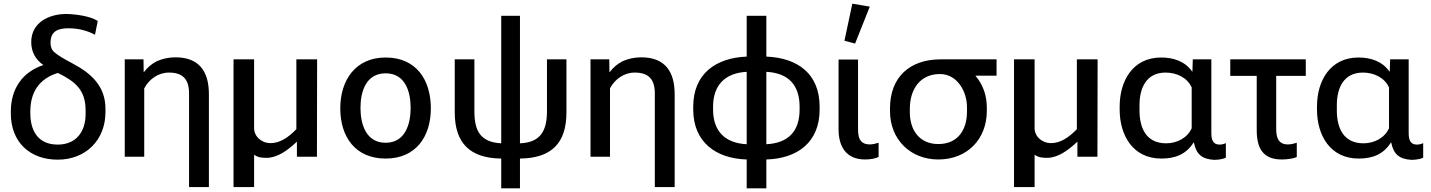

<svg xmlns="http://www.w3.org/2000/svg" viewBox="-20 -853 7790 1045"><path d="M294 16C446 16 554 -90 554 -243V-261C554 -383 478 -453 376 -507C325 -534 292 -554 277 -568C261 -581 255 -599 255 -620C255 -684 296 -699 353 -699C409 -699 455 -686 497 -664L512 -739C471 -766 389 -776 341 -777C247 -777 150 -731 150 -624C150 -571 173 -529 216 -499C101 -461 39 -368 39 -247V-235C39 -81 141 16 294 16ZM446 -251V-233C446 -137 395 -66 294 -66C189 -66 145 -139 145 -237V-246C145 -352 194 -425 295 -456C390 -409 446 -364 446 -251Z M1009 165H1117V-340C1117 -463 1065 -541 935 -541C897 -541 864 -533 834 -520C804 -505 781 -484 763 -460H762L761 -530H659V0H765V-372C791 -422 842 -458 899 -458C977 -458 1009 -420 1009 -344Z M1453 -74C1403 -74 1363 -110 1363 -156V-530H1251V165H1363V-11C1383 4 1406 7 1441 6C1492 0 1536 -26 1596 -82V0H1705L1706 -530H1593V-150C1549 -104 1502 -74 1453 -74Z M2079 10C2243 10 2325 -109 2325 -263C2325 -419 2245 -540 2079 -540C1915 -540 1832 -417 1832 -263C1832 -107 1915 10 2079 10ZM2079 -76C1972 -76 1942 -177 1942 -266C1942 -356 1973 -454 2079 -454C2185 -454 2215 -355 2215 -266C2215 -177 2185 -76 2079 -76Z M2708 172H2810V10C2979 8 3063 -71 3063 -242V-530H2957V-247C2957 -142 2922 -77 2810 -73V-767H2708V-73C2595 -79 2562 -140 2562 -247V-530H2455V-242C2455 -72 2540 8 2708 10Z M3544 165H3652V-340C3652 -463 3600 -541 3470 -541C3432 -541 3399 -533 3369 -520C3339 -505 3316 -484 3298 -460H3297L3296 -530H3194V0H3300V-372C3326 -422 3377 -458 3434 -458C3512 -458 3544 -420 3544 -344Z M4044 172H4151V15C4321 10 4441 -79 4441 -257V-272C4441 -452 4321 -538 4151 -545V-767H4044V-545C3875 -538 3753 -451 3753 -272V-257C3753 -80 3876 10 4044 15ZM4044 -68C3927 -74 3861 -138 3861 -257V-272C3861 -390 3927 -456 4044 -462ZM4151 -68V-462C4270 -456 4332 -391 4332 -272V-257C4332 -138 4270 -74 4151 -68Z M4689 15C4719 15 4748 9 4762 1V-76C4746 -71 4730 -67 4713 -67C4692 -67 4676 -73 4666 -86C4654 -99 4650 -121 4650 -152V-529H4544V-150C4544 -54 4586 15 4689 15ZM4634 -616 4714 -817 4619 -833 4576 -631Z M5087 15C5243 15 5351 -94 5351 -250V-265C5351 -332 5332 -390 5289 -441H5404V-530H5100C4932 -530 4824 -434 4824 -263V-248C4824 -95 4934 15 5087 15ZM5087 -69C4984 -69 4932 -145 4932 -242V-261C4932 -364 4985 -450 5096 -450C5190 -450 5243 -355 5243 -270V-245C5243 -146 5193 -69 5087 -69Z M5701 -74C5651 -74 5611 -110 5611 -156V-530H5499V165H5611V-11C5631 4 5654 7 5689 6C5740 0 5784 -26 5844 -82V0H5953L5954 -530H5841V-150C5797 -104 5750 -74 5701 -74Z M6301 10C6375 10 6435 -12 6476 -77H6478C6491 -13 6522 13 6588 17C6617 17 6642 11 6652 5V-74C6642 -69 6628 -66 6618 -66C6579 -66 6573 -97 6573 -130V-530H6472L6470 -464H6468C6429 -520 6366 -540 6300 -540C6146 -540 6074 -414 6074 -273V-257C6074 -116 6146 10 6301 10ZM6327 -73C6219 -73 6182 -155 6182 -252V-281C6182 -374 6219 -458 6324 -458C6382 -458 6441 -432 6466 -377V-155C6442 -101 6384 -73 6327 -73Z M6676 -440H6820V-145C6820 -49 6852 15 6956 15C6972 15 6987 14 7003 11C7019 9 7031 5 7038 1V-76C7022 -71 7007 -67 6989 -67C6936 -67 6926 -107 6926 -152V-440H7087V-530H6676Z M7375 10C7449 10 7509 -12 7550 -77H7552C7565 -13 7596 13 7662 17C7691 17 7716 11 7726 5V-74C7716 -69 7702 -66 7692 -66C7653 -66 7647 -97 7647 -130V-530H7546L7544 -464H7542C7503 -520 7440 -540 7374 -540C7220 -540 7148 -414 7148 -273V-257C7148 -116 7220 10 7375 10ZM7401 -73C7293 -73 7256 -155 7256 -252V-281C7256 -374 7293 -458 7398 -458C7456 -458 7515 -432 7540 -377V-155C7516 -101 7458 -73 7401 -73Z"/></svg>

Font: Cheyenne Sans Medium
Style: Regular
Weight: 500
Designer: The Public Sans project authors (U.S. Web Design System), Libre Franklin designed by Pablo Impallari and Rodrigo Fuenzal
Foundry: The Cheyenne Sans Project Authors
Version: Version 2.007